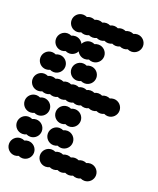

<svg xmlns="http://www.w3.org/2000/svg" viewBox="-129 -759 690 838"><g transform="rotate(20 216.0 -340.0)"><path d="M144 -40C144 -18 162 0 184 0C190.5 0 196.6 -1.6 202 -4.3C207.4 -1.6 213.5 0 220 0C226.5 0 232.6 -1.6 238 -4.3C243.4 -1.6 249.5 0 256 0C262.5 0 268.6 -1.6 274 -4.3C279.4 -1.6 285.5 0 292 0C298.5 0 304.6 -1.6 310 -4.3C315.4 -1.6 321.5 0 328 0C334.5 0 340.6 -1.6 346 -4.3C351.4 -1.6 357.5 0 364 0C386 0 404 -18 404 -40C404 -62 386 -80 364 -80C357.5 -80 351.4 -78.4 346 -75.7C340.6 -78.4 334.5 -80 328 -80C321.5 -80 315.4 -78.4 310 -75.7C304.6 -78.4 298.5 -80 292 -80C285.5 -80 279.4 -78.4 274 -75.7C268.6 -78.4 262.5 -80 256 -80C249.5 -80 243.4 -78.4 238 -75.7C232.6 -78.4 226.5 -80 220 -80C213.5 -80 207.4 -78.4 202 -75.7C196.6 -78.4 190.5 -80 184 -80C162 -80 144 -62 144 -40ZM0 -40C0 -18 18 0 40 0C46.5 0 52.6 -1.6 58 -4.3C63.4 -1.6 69.5 0 76 0C98 0 116 -18 116 -40C116 -62 98 -80 76 -80C69.5 -80 63.4 -78.4 58 -75.7C52.6 -78.4 46.5 -80 40 -80C18 -80 0 -62 0 -40ZM144 -140C144 -118 162 -100 184 -100C190.5 -100 196.6 -101.6 202 -104.3C207.4 -101.6 213.5 -100 220 -100C242 -100 260 -118 260 -140C260 -162 242 -180 220 -180C213.5 -180 207.4 -178.4 202 -175.7C196.6 -178.4 190.5 -180 184 -180C162 -180 144 -162 144 -140ZM0 -140C0 -118 18 -100 40 -100C46.5 -100 52.6 -101.6 58 -104.3C63.4 -101.6 69.5 -100 76 -100C98 -100 116 -118 116 -140C116 -162 98 -180 76 -180C69.5 -180 63.4 -178.4 58 -175.7C52.6 -178.4 46.5 -180 40 -180C18 -180 0 -162 0 -140ZM144 -240C144 -218 162 -200 184 -200C190.5 -200 196.6 -201.6 202 -204.3C207.4 -201.6 213.5 -200 220 -200C242 -200 260 -218 260 -240C260 -262 242 -280 220 -280C213.5 -280 207.4 -278.4 202 -275.7C196.6 -278.4 190.5 -280 184 -280C162 -280 144 -262 144 -240ZM0 -240C0 -218 18 -200 40 -200C46.5 -200 52.6 -201.6 58 -204.3C63.4 -201.6 69.5 -200 76 -200C98 -200 116 -218 116 -240C116 -262 98 -280 76 -280C69.5 -280 63.4 -278.4 58 -275.7C52.6 -278.4 46.5 -280 40 -280C18 -280 0 -262 0 -240ZM0 -340C0 -318 18 -300 40 -300C46.5 -300 52.6 -301.6 58 -304.3C63.4 -301.6 69.5 -300 76 -300C82.5 -300 88.6 -301.6 94 -304.3C99.4 -301.6 105.5 -300 112 -300C118.5 -300 124.6 -301.6 130 -304.3C135.4 -301.6 141.5 -300 148 -300C154.5 -300 160.6 -301.6 166 -304.3C171.4 -301.6 177.5 -300 184 -300C190.5 -300 196.6 -301.6 202 -304.3C207.4 -301.6 213.5 -300 220 -300C226.5 -300 232.6 -301.6 238 -304.3C243.4 -301.6 249.5 -300 256 -300C262.5 -300 268.6 -301.6 274 -304.3C279.4 -301.6 285.5 -300 292 -300C298.5 -300 304.6 -301.6 310 -304.3C315.4 -301.6 321.5 -300 328 -300C334.5 -300 340.6 -301.6 346 -304.3C351.4 -301.6 357.5 -300 364 -300C386 -300 404 -318 404 -340C404 -362 386 -380 364 -380C357.5 -380 351.4 -378.4 346 -375.7C340.6 -378.4 334.5 -380 328 -380C321.5 -380 315.4 -378.4 310 -375.7C304.6 -378.4 298.5 -380 292 -380C285.5 -380 279.4 -378.4 274 -375.7C268.6 -378.4 262.5 -380 256 -380C249.5 -380 243.4 -378.4 238 -375.7C232.6 -378.4 226.5 -380 220 -380C213.5 -380 207.4 -378.4 202 -375.7C196.6 -378.4 190.5 -380 184 -380C177.5 -380 171.4 -378.4 166 -375.7C160.6 -378.4 154.5 -380 148 -380C141.5 -380 135.4 -378.4 130 -375.7C124.6 -378.4 118.5 -380 112 -380C105.5 -380 99.4 -378.4 94 -375.7C88.6 -378.4 82.5 -380 76 -380C69.5 -380 63.4 -378.4 58 -375.7C52.6 -378.4 46.5 -380 40 -380C18 -380 0 -362 0 -340ZM144 -440C144 -418 162 -400 184 -400C190.5 -400 196.6 -401.6 202 -404.3C207.4 -401.6 213.5 -400 220 -400C242 -400 260 -418 260 -440C260 -462 242 -480 220 -480C213.5 -480 207.4 -478.4 202 -475.7C196.6 -478.4 190.5 -480 184 -480C162 -480 144 -462 144 -440ZM0 -440C0 -418 18 -400 40 -400C46.5 -400 52.6 -401.6 58 -404.3C63.4 -401.6 69.5 -400 76 -400C98 -400 116 -418 116 -440C116 -462 98 -480 76 -480C69.5 -480 63.4 -478.4 58 -475.7C52.6 -478.4 46.5 -480 40 -480C18 -480 0 -462 0 -440ZM36 -540C36 -518 54 -500 76 -500C82.5 -500 88.6 -501.6 94 -504.3C99.4 -501.6 105.5 -500 112 -500C127.8 -500 141.5 -509.3 148 -522.6C154.5 -509.3 168.2 -500 184 -500C190.5 -500 196.6 -501.6 202 -504.3C207.4 -501.6 213.5 -500 220 -500C242 -500 260 -518 260 -540C260 -562 242 -580 220 -580C213.5 -580 207.4 -578.4 202 -575.7C196.6 -578.4 190.5 -580 184 -580C168.2 -580 154.5 -570.7 148 -557.4C141.5 -570.7 127.8 -580 112 -580C105.5 -580 99.4 -578.4 94 -575.7C88.6 -578.4 82.5 -580 76 -580C54 -580 36 -562 36 -540ZM72 -640C72 -618 90 -600 112 -600C118.5 -600 124.6 -601.6 130 -604.3C135.4 -601.6 141.5 -600 148 -600C154.5 -600 160.6 -601.6 166 -604.3C171.4 -601.6 177.5 -600 184 -600C190.5 -600 196.6 -601.6 202 -604.3C207.4 -601.6 213.5 -600 220 -600C226.5 -600 232.6 -601.6 238 -604.3C243.4 -601.6 249.5 -600 256 -600C262.5 -600 268.6 -601.6 274 -604.3C279.4 -601.6 285.5 -600 292 -600C298.5 -600 304.6 -601.6 310 -604.3C315.4 -601.6 321.5 -600 328 -600C334.5 -600 340.6 -601.6 346 -604.3C351.4 -601.6 357.5 -600 364 -600C386 -600 404 -618 404 -640C404 -662 386 -680 364 -680C357.5 -680 351.4 -678.4 346 -675.7C340.6 -678.4 334.5 -680 328 -680C321.5 -680 315.4 -678.4 310 -675.7C304.6 -678.4 298.5 -680 292 -680C285.5 -680 279.4 -678.4 274 -675.7C268.6 -678.4 262.5 -680 256 -680C249.5 -680 243.4 -678.4 238 -675.7C232.6 -678.4 226.5 -680 220 -680C213.5 -680 207.4 -678.4 202 -675.7C196.6 -678.4 190.5 -680 184 -680C177.5 -680 171.4 -678.4 166 -675.7C160.6 -678.4 154.5 -680 148 -680C141.5 -680 135.4 -678.4 130 -675.7C124.6 -678.4 118.5 -680 112 -680C90 -680 72 -662 72 -640Z"/></g></svg>

Font: Dotrice Condensed
Style: Bold
Weight: 700
Width: 2
Monospace: yes
Designer: Paul Flo Williams
Foundry: His Deeds Are Dust
Version: Version 1.001